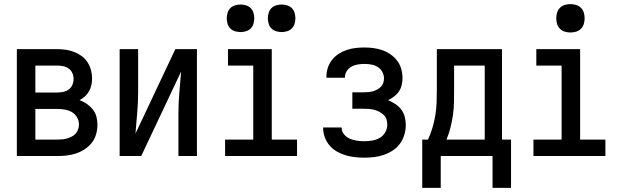

<svg xmlns="http://www.w3.org/2000/svg" viewBox="-20 -759 3040 934"><path d="M258 0H62V-520H258Q279 -520 300 -517Q321 -514 340.5 -506.5Q360 -499 377 -486.5Q394 -474 405.5 -456.5Q417 -439 422.5 -418.5Q428 -398 428 -377Q428 -361 424.5 -345Q421 -329 413 -315Q405 -301 393 -290Q381 -279 367 -272Q386 -265 402.5 -253.5Q419 -242 431.5 -226.5Q444 -211 449 -191.5Q454 -172 454 -152Q454 -129 447.5 -106Q441 -83 426.5 -64.5Q412 -46 392 -33Q372 -20 350 -12.5Q328 -5 304.5 -2.5Q281 0 258 0ZM152 -309H258Q273 -309 287.5 -312Q302 -315 314 -323.5Q326 -332 332 -346Q338 -360 338 -375Q338 -390 332 -403.5Q326 -417 314 -425.5Q302 -434 287.5 -437Q273 -440 258 -440H152ZM152 -80H258Q270 -80 282.5 -81Q295 -82 306.5 -85.5Q318 -89 329 -94.5Q340 -100 348 -109Q356 -118 360 -130Q364 -142 364 -154Q364 -172 354.5 -188.5Q345 -205 329 -214Q313 -223 294.5 -226Q276 -229 258 -229H152Z M562 0V-520H652V-312Q652 -261 647.5 -210.5Q643 -160 639 -109L833 -520H938V0H848V-208Q848 -259 852.5 -309.5Q857 -360 861 -411L667 0Z M1075 0V-80H1212V-440H1089V-520H1302V-80H1425V0ZM1350 -603Q1337 -603 1323.5 -607Q1310 -611 1300.5 -620.5Q1291 -630 1287 -643.5Q1283 -657 1283 -670Q1283 -683 1287 -696.5Q1291 -710 1300.5 -719.5Q1310 -729 1323.5 -733Q1337 -737 1350 -737Q1363 -737 1376.5 -733Q1390 -729 1399.5 -719.5Q1409 -710 1413 -696.5Q1417 -683 1417 -670Q1417 -657 1413 -643.5Q1409 -630 1399.5 -620.5Q1390 -611 1376.5 -607Q1363 -603 1350 -603ZM1150 -603Q1137 -603 1123.5 -607Q1110 -611 1100.5 -620.5Q1091 -630 1087 -643.5Q1083 -657 1083 -670Q1083 -683 1087 -696.5Q1091 -710 1100.5 -719.5Q1110 -729 1123.5 -733Q1137 -737 1150 -737Q1163 -737 1176.5 -733Q1190 -729 1199.5 -719.5Q1209 -710 1213 -696.5Q1217 -683 1217 -670Q1217 -657 1213 -643.5Q1209 -630 1199.5 -620.5Q1190 -611 1176.5 -607Q1163 -603 1150 -603Z M1753 8Q1730 8 1707 5.5Q1684 3 1662 -3.5Q1640 -10 1619.5 -21.5Q1599 -33 1584 -50.5Q1569 -68 1560.5 -90Q1552 -112 1552 -135V-139H1642V-137Q1642 -119 1654 -105Q1666 -91 1682.5 -84Q1699 -77 1717 -74.5Q1735 -72 1753 -72Q1772 -72 1791.5 -75.5Q1811 -79 1827.5 -88.5Q1844 -98 1854 -115.5Q1864 -133 1864 -153Q1864 -166 1860 -178.5Q1856 -191 1846.5 -200Q1837 -209 1825.5 -215Q1814 -221 1801.5 -224.5Q1789 -228 1776 -229Q1763 -230 1750 -230H1694V-310H1750Q1761 -310 1772.5 -311Q1784 -312 1794.5 -315Q1805 -318 1815 -323.5Q1825 -329 1833 -337Q1841 -345 1844.5 -356Q1848 -367 1848 -378Q1848 -394 1839.5 -409.5Q1831 -425 1817 -433.5Q1803 -442 1786.5 -445Q1770 -448 1753 -448Q1737 -448 1721 -445.5Q1705 -443 1691 -435.5Q1677 -428 1667.5 -414Q1658 -400 1658 -384V-381H1568V-387Q1568 -409 1575 -430Q1582 -451 1595.5 -468Q1609 -485 1627.5 -497Q1646 -509 1667 -516Q1688 -523 1709.5 -525.5Q1731 -528 1753 -528Q1775 -528 1797.5 -525Q1820 -522 1841 -514.5Q1862 -507 1880.5 -494Q1899 -481 1912.5 -463Q1926 -445 1932 -423Q1938 -401 1938 -379Q1938 -362 1934 -345Q1930 -328 1920.5 -314Q1911 -300 1897 -289.5Q1883 -279 1868 -272Q1886 -264 1903 -253Q1920 -242 1932 -226Q1944 -210 1949 -190.5Q1954 -171 1954 -151Q1954 -127 1947 -103.5Q1940 -80 1926 -60.5Q1912 -41 1891.5 -27.5Q1871 -14 1848 -6Q1825 2 1801 5Q1777 8 1753 8Z M2034 155V-80H2062Q2075 -108 2084 -138.5Q2093 -169 2098 -200Q2103 -231 2104 -262.5Q2105 -294 2105 -325V-520H2422V-80H2466V155H2376V0H2124V155ZM2152 -80H2338V-440H2189V-325Q2189 -294 2188.5 -262.5Q2188 -231 2183.5 -200Q2179 -169 2171.5 -139Q2164 -109 2152 -80Z M2575 0V-80H2712V-440H2589V-520H2802V-80H2925V0ZM2755 -601Q2741 -601 2727.5 -605Q2714 -609 2704 -619Q2694 -629 2690 -642.5Q2686 -656 2686 -670Q2686 -684 2690 -697.5Q2694 -711 2704 -721Q2714 -731 2727.5 -735Q2741 -739 2755 -739Q2769 -739 2782.5 -735Q2796 -731 2806 -721Q2816 -711 2820 -697.5Q2824 -684 2824 -670Q2824 -656 2820 -642.5Q2816 -629 2806 -619Q2796 -609 2782.5 -605Q2769 -601 2755 -601Z"/></svg>

Font: Iosevka Custom Medium
Style: Regular
Weight: 500
Monospace: yes
Designer: Belleve Invis
Foundry: Belleve Invis
Version: Version 32.5.0; ttfautohint (v1.8.4)